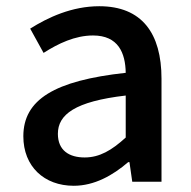

<svg xmlns="http://www.w3.org/2000/svg" viewBox="-20 -584 615 617"><path d="M217 13C283 13 342 -20 392 -63H396L405 0H499V-331C499 -477 436 -564 299 -564C211 -564 134 -528 77 -492L120 -414C167 -444 221 -470 279 -470C360 -470 383 -414 384 -350C155 -325 55 -264 55 -146C55 -49 122 13 217 13ZM252 -78C203 -78 166 -100 166 -154C166 -216 221 -258 384 -277V-142C339 -101 300 -78 252 -78Z"/></svg>

Font: Source Han Sans JP Medium
Style: Regular
Weight: 500
Designer: Ryoko NISHIZUKA 西塚涼子 (kana, bopomofo & ideographs); Paul D. Hunt (Latin, Greek & Cyrillic); Sandoll Communications 산돌커뮤니
Foundry: Adobe
Version: Version 2.002;hotconv 1.0.116;makeotfexe 2.5.65601